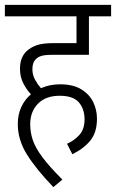

<svg xmlns="http://www.w3.org/2000/svg" viewBox="-20 -642 476 788"><path d="M255 -52Q285 -65 306 -88.5Q327 -112 327 -152Q327 -195 303.5 -222Q280 -249 225 -249Q168 -249 136 -216.5Q104 -184 104 -132Q104 -99 114.5 -67.5Q125 -36 153.5 2.5Q182 41 236 95L199 126Q128 52 90.5 -8Q53 -68 53 -133Q53 -172 67.5 -203Q82 -234 107 -255Q89 -274 75.5 -300.5Q62 -327 62 -360Q62 -405 88 -431Q105 -447 129.5 -456Q154 -465 201 -465H294V-575H0V-622H436V-575H345V-417H193Q165 -417 150 -412.5Q135 -408 126 -398Q113 -385 113 -358Q113 -335 123.5 -315.5Q134 -296 148 -280Q184 -296 226 -296Q280 -296 313.5 -275.5Q347 -255 362.5 -223Q378 -191 378 -155Q378 -99 351 -65.5Q324 -32 277 -9Z"/></svg>

Font: Noto Sans Condensed Light
Style: Regular
Weight: 300
Width: 3
Designer: Monotype Design Team
Foundry: Monotype Imaging Inc.
Version: Version 2.013; ttfautohint (v1.8.4.7-5d5b)